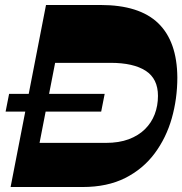

<svg xmlns="http://www.w3.org/2000/svg" viewBox="-20 -750 731 770"><path d="M2.5 -302.5 16.5 -373.5H399.8L385.8 -302.5ZM56.8 0 90.7 -177H405Q457.2 -177 496.1 -191.5Q535 -206 561.1 -231.7Q587.3 -257.5 600.4 -291.6Q613.5 -325.8 613.5 -365.5Q613.5 -434.3 564.3 -466.1Q515 -498 423 -498H160L205.7 -730H383Q538.7 -730 614.5 -656.9Q690.2 -583.7 691.2 -439.3Q691.2 -354.5 669 -275.9Q646.7 -197.3 600.2 -134.8Q553.7 -72.3 482 -36.1Q410.2 0 311.2 0ZM22.5 0 164.5 -730H246.2L104.2 0Z"/></svg>

Font: Savate ExtraLight
Style: Italic
Weight: 200
Italic angle: -11°
Designer: Max Esnée
Foundry: Plomb Type
Version: Version 2.000